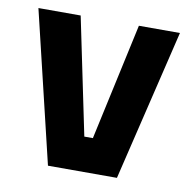

<svg xmlns="http://www.w3.org/2000/svg" viewBox="-63 -563 624 625"><g transform="rotate(10 249.0 -250.0)"><path d="M15.1 -500H154.8L234.9 -113.8H263.2L347.2 -500H482.9L362.8 0H134.8Z"/></g></svg>

Font: TitilliumWeb-Bold
Style: Bold
Weight: 700
Version: Version 1.001;PS 57.000;hotconv 1.0.70;makeotf.lib2.5.55311